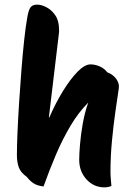

<svg xmlns="http://www.w3.org/2000/svg" viewBox="-20 -795 559 829"><path d="M431 14Q385 14 353.5 -20.5Q322 -55 322 -105Q322 -130 325.5 -172Q329 -214 337.5 -262Q346 -310 361 -352Q319 -310 284.5 -252Q250 -194 221.5 -127Q193 -60 168 10Q141 7 125 -3.5Q109 -14 96 -31Q69 -50 61 -73Q53 -96 53 -126Q53 -163 55.5 -222.5Q58 -282 62.5 -352Q67 -422 72.5 -492.5Q78 -563 84.5 -623Q91 -683 98 -721Q103 -751 111.5 -763Q120 -775 141 -775Q159 -775 181 -763.5Q203 -752 219 -728.5Q235 -705 235 -667Q235 -663 235 -658Q235 -653 234 -648L191 -288H193Q220 -350 252 -402Q284 -454 315 -485.5Q346 -517 371 -517Q390 -517 410 -508.5Q430 -500 443 -483Q469 -473 482.5 -453.5Q496 -434 493 -414Q487 -374 478.5 -315Q470 -256 463.5 -188Q457 -120 457 -54Q457 -38 458.5 -22Q460 -6 461 8Q446 14 431 14Z"/></svg>

Font: Protest Riot
Style: Regular
Weight: 400
Designer: Octavio Pardo
Foundry: Ashler Design
Version: Version 2.005; ttfautohint (v1.8.4.7-5d5b)